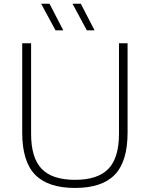

<svg xmlns="http://www.w3.org/2000/svg" viewBox="-20 -964 776 994"><path d="M368.5 9Q228.5 9 161.8 -59.5Q95 -128 95 -277.5V-740H141V-271.5Q141 -146.5 195.8 -89.8Q250.5 -33 368.5 -33Q486 -33 541 -89.8Q596 -146.5 596 -271.5V-740H640.5V-277.5Q640.5 -128 574.2 -59.5Q508 9 368.5 9ZM429.5 -807 355.5 -944.5H398.5L469.5 -807ZM267.5 -807 193 -944.5H236.5L307.5 -807Z"/></svg>

Font: Encode Sans SemiExpanded SemiExpanded ExtraLight
Style: Regular
Weight: 200
Width: 6
Designer: Multiple Designers
Foundry: Impallari Type
Version: Version 3.000; ttfautohint (v1.8.3) -l 8 -r 50 -G 200 -x 14 